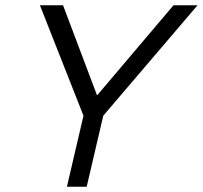

<svg xmlns="http://www.w3.org/2000/svg" viewBox="-20 -710 771 730"><path d="M234.4 0 297.4 -270 131.8 -689.9H219.7L349.1 -347.2L639.6 -689.9H731L372.6 -270L309.6 0Z"/></svg>

Font: Acari Sans
Style: Italic
Weight: 400
Italic angle: -13°
Designer: Alfredo Marco Pradil and Stefan Peev
Foundry: Hanken Design Co.
Version: Version 1.045;January 11, 2019;FontCreator 11.5.0.2425 64-bi